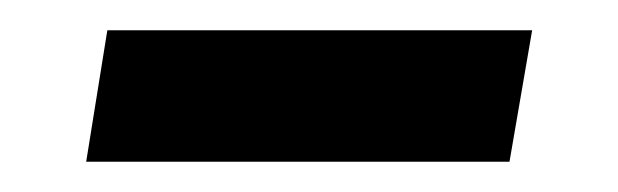

<svg xmlns="http://www.w3.org/2000/svg" viewBox="-20 -711 409 127"><path d="M51 -691H332L317 -604H37Z"/></svg>

Font: Enriqueta SemiBold
Style: Regular
Weight: 600
Designer: Viviana Monsalve, Gustavo Ibarra
Foundry: 72Puntos
Version: Version 2.000